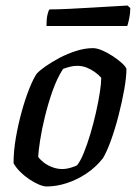

<svg xmlns="http://www.w3.org/2000/svg" viewBox="-20 -674 502 694"><path d="M149 0Q137 0 120.5 -7Q104 -14 86 -26Q68 -38 53 -53Q38 -68 29 -84Q29 -128 37.5 -177Q46 -226 59 -272.5Q72 -319 86.5 -355Q101 -391 113 -408Q123 -419 145 -434.5Q167 -450 195.5 -465Q224 -480 255.5 -490Q287 -500 316 -500Q330 -500 349 -492Q368 -484 387 -471.5Q406 -459 420 -446.5Q434 -434 437 -425Q437 -395 429 -350Q421 -305 408.5 -256.5Q396 -208 381 -166.5Q366 -125 352 -102Q326 -69 292 -46.5Q258 -24 221 -12Q184 0 149 0ZM205 -63Q213 -63 221.5 -64.5Q230 -66 239.5 -69Q249 -72 258 -76Q270 -90 282.5 -120.5Q295 -151 306.5 -189.5Q318 -228 327 -268Q336 -308 341 -341Q346 -374 346 -393Q335 -405 321.5 -414.5Q308 -424 292.5 -430Q277 -436 259 -436Q246 -436 234 -433Q222 -430 208 -425Q186 -391 170 -345.5Q154 -300 142.5 -253Q131 -206 125 -167Q119 -128 118 -107Q126 -96 139 -86Q152 -76 169.5 -69.5Q187 -63 205 -63ZM148 -580Q148 -605 151.5 -620.5Q155 -636 159 -640Q189 -640 229.5 -642Q270 -644 312 -646.5Q354 -649 388.5 -651Q423 -653 441 -654L451 -645Q451 -626 447 -607Q443 -588 440 -580Z"/></svg>

Font: Texturina Medium
Style: Italic
Weight: 500
Italic angle: -11°
Designer: Guillermo Torres Carreño
Foundry: Omnibus-Type
Version: Version 1.002